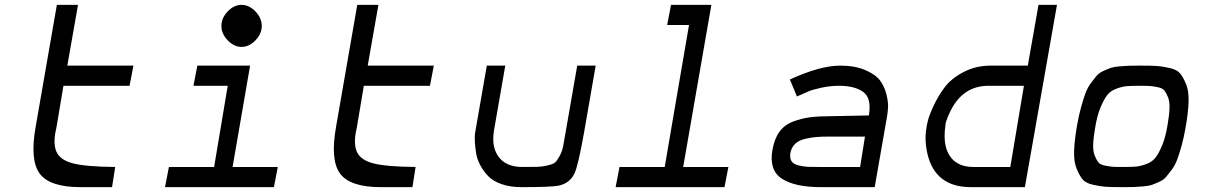

<svg xmlns="http://www.w3.org/2000/svg" viewBox="-20 -770 4984 790"><path d="M311 0Q185 0 143.5 -55.5Q102 -111 127 -250L214 -750H301L257 -500H529L513 -417H241L212 -244Q197 -183 211.5 -147.5Q226 -112 279.5 -98Q333 -84 454 -83L441 0Z M1057 -663Q1057 -631 1031 -604Q1005 -577 974 -577Q943 -577 917 -604Q891 -631 891 -663Q891 -696 917 -723Q943 -750 974 -750Q1005 -750 1031 -723Q1057 -696 1057 -663ZM659 0 675 -83H861L917 -417H776L792 -500H1009L937 -83H1123L1107 0Z M1547 0Q1421 0 1379.5 -55.5Q1338 -111 1363 -250L1450 -750H1537L1493 -500H1765L1749 -417H1477L1448 -244Q1433 -183 1447.5 -147.5Q1462 -112 1515.5 -98Q1569 -84 1690 -83L1677 0Z M2125 0Q2079 0 2043.5 -12.5Q2008 -25 1988.5 -45.5Q1969 -66 1956 -90.5Q1943 -115 1939 -139.5Q1935 -164 1934 -184.5Q1933 -205 1934 -218L1936 -230L1983 -500H2059L2012 -230V-229Q2001 -158 2038 -117Q2069 -83 2129 -83Q2172 -83 2191.5 -83.5Q2211 -84 2234 -89.5Q2257 -95 2264.5 -102Q2272 -109 2282.5 -128Q2293 -147 2297 -168Q2301 -189 2308 -230L2355 -500H2431L2383 -224Q2359 -89 2344 -57Q2325 -16 2278 -6Q2247 0 2125 0Z M2513 0 2529 -83H2715L2815 -667H2725L2741 -750H2907L2791 -83H2977L2961 0Z M3358 0Q3251 0 3197.5 -34.5Q3144 -69 3158 -152Q3166 -198 3186.5 -227Q3207 -256 3242.5 -269.5Q3278 -283 3313.5 -287.5Q3349 -292 3404 -292L3555 -295Q3567 -366 3532 -391.5Q3497 -417 3433 -417Q3395 -417 3359 -409Q3323 -401 3308 -394.5Q3293 -388 3259 -373L3230 -443Q3355 -500 3437 -500Q3497 -500 3539.5 -482Q3582 -464 3600.5 -439.5Q3619 -415 3627 -383Q3635 -351 3634 -330.5Q3633 -310 3630 -292L3579 0ZM3368 -83H3519L3539 -208H3394Q3363 -208 3342 -206.5Q3321 -205 3294 -199Q3267 -193 3251.5 -178Q3236 -163 3232 -140Q3229 -119 3237 -106.5Q3245 -94 3267.5 -89Q3290 -84 3304.5 -83.5Q3319 -83 3351 -83Q3362 -83 3368 -83Z M3975 0Q3828 0 3796 -137Q3783 -195 3792 -244Q3792 -249 3797.5 -272Q3803 -295 3821.5 -335Q3840 -375 3867 -411Q3894 -447 3944.5 -473.5Q3995 -500 4057 -500H4209L4253 -750H4329L4197 0ZM3985 -83H4137L4193 -417H4047Q3937 -417 3886 -303Q3870 -267 3870 -256V-254Q3855 -153 3906 -108Q3936 -83 3985 -83Z M4597 0Q4552 0 4529.5 -1.5Q4507 -3 4476.5 -10Q4446 -17 4433.5 -33Q4421 -49 4409.5 -77Q4398 -105 4399.5 -149.5Q4401 -194 4412 -256Q4419 -296 4428 -328.5Q4437 -361 4446 -385.5Q4455 -410 4468.5 -428Q4482 -446 4492 -458Q4502 -470 4521 -478.5Q4540 -487 4551.5 -491Q4563 -495 4587 -497Q4611 -499 4625 -499.5Q4639 -500 4668 -500Q4671 -500 4673 -500Q4718 -500 4740.5 -498.5Q4763 -497 4793.5 -490Q4824 -483 4836.5 -467Q4849 -451 4860.5 -423Q4872 -395 4870.5 -350.5Q4869 -306 4858 -244Q4851 -204 4842 -171.5Q4833 -139 4824 -114.5Q4815 -90 4801.5 -72Q4788 -54 4778 -42Q4768 -30 4749 -21.5Q4730 -13 4718.5 -9Q4707 -5 4683 -3Q4659 -1 4645 -0.5Q4631 0 4602 0Q4599 0 4597 0ZM4601 -83Q4636 -83 4654 -84.5Q4672 -86 4696.5 -95Q4721 -104 4734.5 -121.5Q4748 -139 4762 -172.5Q4776 -206 4784 -256Q4791 -296 4792 -324Q4793 -352 4786 -369.5Q4779 -387 4771.5 -397Q4764 -407 4745 -411Q4726 -415 4713.5 -416Q4701 -417 4674 -417Q4671 -417 4669 -417Q4634 -417 4616 -415.5Q4598 -414 4573.5 -405Q4549 -396 4535.5 -378.5Q4522 -361 4508 -327.5Q4494 -294 4486 -244Q4479 -204 4478 -176Q4477 -148 4484 -130.5Q4491 -113 4498.5 -103Q4506 -93 4525 -89Q4544 -85 4556.5 -84Q4569 -83 4596 -83Q4599 -83 4601 -83Z"/></svg>

Font: Hermit LightItalic
Style: Regular
Weight: 300
Italic angle: -10°
Designer: Pablo Caro
Version: Version 2.000;PS 002.000;hotconv 1.0.88;makeotf.lib2.5.64775